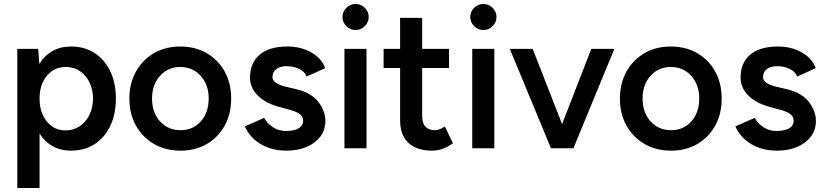

<svg xmlns="http://www.w3.org/2000/svg" viewBox="-20 -746 4152 966"><path d="M67 200V-500H172L178 -424Q203 -466 243.5 -489Q284 -512 337 -512Q405 -512 455.5 -479.5Q506 -447 534.5 -388Q563 -329 563 -250Q563 -171 534.5 -112Q506 -53 455.5 -20.5Q405 12 337 12Q285 12 245 -10.5Q205 -33 179 -74V200ZM309 -90Q369 -90 408 -135Q447 -180 448 -250Q447 -320 408.5 -364.5Q370 -409 310 -409Q252 -409 215.5 -364.5Q179 -320 179 -250Q179 -180 215.5 -135Q252 -90 309 -90Z M889 12Q813 12 755 -21.5Q697 -55 664 -114Q631 -173 631 -250Q631 -327 664 -386Q697 -445 754.5 -478.5Q812 -512 887 -512Q962 -512 1020 -478.5Q1078 -445 1110.5 -386Q1143 -327 1143 -250Q1143 -173 1110.5 -114Q1078 -55 1020.5 -21.5Q963 12 889 12ZM889 -91Q951 -91 990.5 -135.5Q1030 -180 1030 -250Q1030 -320 989.5 -364.5Q949 -409 887 -409Q825 -409 785 -364.5Q745 -320 745 -250Q745 -180 785 -135.5Q825 -91 889 -91Z M1422 12Q1346 12 1291 -21.5Q1236 -55 1212 -110L1309 -153Q1324 -125 1353 -106Q1382 -87 1419 -87Q1458 -87 1481.5 -100Q1505 -113 1505 -138Q1505 -161 1486.5 -173.5Q1468 -186 1436 -194L1389 -207Q1318 -225 1278 -264.5Q1238 -304 1238 -355Q1238 -430 1286.5 -471Q1335 -512 1426 -512Q1494 -512 1546.5 -482Q1599 -452 1616 -403L1523 -361Q1513 -386 1485 -399.5Q1457 -413 1423 -413Q1389 -413 1370 -398.5Q1351 -384 1351 -358Q1351 -326 1417 -310L1476 -296Q1549 -277 1583 -231.5Q1617 -186 1617 -138Q1617 -92 1591.5 -58.5Q1566 -25 1522 -6.5Q1478 12 1422 12Z M1713 0V-500H1824V0ZM1769 -595Q1742 -595 1722.5 -614.5Q1703 -634 1703 -661Q1703 -687 1722.5 -706.5Q1742 -726 1769 -726Q1796 -726 1815.5 -706.5Q1835 -687 1835 -661Q1835 -634 1815.5 -614.5Q1796 -595 1769 -595Z M2155 12Q2076 12 2034.5 -27.5Q1993 -67 1993 -141V-404H1910V-500H1993V-656H2104V-500H2239V-404H2104V-162Q2104 -91 2169 -91Q2179 -91 2190.5 -95Q2202 -99 2218 -110L2259 -25Q2206 12 2155 12Z M2356 0V-500H2467V0ZM2412 -595Q2385 -595 2365.5 -614.5Q2346 -634 2346 -661Q2346 -687 2365.5 -706.5Q2385 -726 2412 -726Q2439 -726 2458.5 -706.5Q2478 -687 2478 -661Q2478 -634 2458.5 -614.5Q2439 -595 2412 -595Z M2752 0 2545 -500H2660L2808 -122L2955 -500H3071L2865 0Z M3357 12Q3281 12 3223 -21.5Q3165 -55 3132 -114Q3099 -173 3099 -250Q3099 -327 3132 -386Q3165 -445 3222.5 -478.5Q3280 -512 3355 -512Q3430 -512 3488 -478.5Q3546 -445 3578.5 -386Q3611 -327 3611 -250Q3611 -173 3578.5 -114Q3546 -55 3488.5 -21.5Q3431 12 3357 12ZM3357 -91Q3419 -91 3458.5 -135.5Q3498 -180 3498 -250Q3498 -320 3457.5 -364.5Q3417 -409 3355 -409Q3293 -409 3253 -364.5Q3213 -320 3213 -250Q3213 -180 3253 -135.5Q3293 -91 3357 -91Z M3890 12Q3814 12 3759 -21.5Q3704 -55 3680 -110L3777 -153Q3792 -125 3821 -106Q3850 -87 3887 -87Q3926 -87 3949.5 -100Q3973 -113 3973 -138Q3973 -161 3954.5 -173.5Q3936 -186 3904 -194L3857 -207Q3786 -225 3746 -264.5Q3706 -304 3706 -355Q3706 -430 3754.5 -471Q3803 -512 3894 -512Q3962 -512 4014.5 -482Q4067 -452 4084 -403L3991 -361Q3981 -386 3953 -399.5Q3925 -413 3891 -413Q3857 -413 3838 -398.5Q3819 -384 3819 -358Q3819 -326 3885 -310L3944 -296Q4017 -277 4051 -231.5Q4085 -186 4085 -138Q4085 -92 4059.5 -58.5Q4034 -25 3990 -6.5Q3946 12 3890 12Z"/></svg>

Font: Figtree SemiBold
Style: Regular
Weight: 600
Designer: Erik Kennedy
Foundry: Erik Kennedy
Version: Version 2.001; ttfautohint (v1.8.4.7-5d5b);gftools[0.9.27]